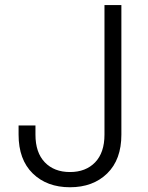

<svg xmlns="http://www.w3.org/2000/svg" viewBox="-20 -748 598 777"><path d="M263.2 9.8Q169.9 9.8 112.5 -46.1Q55.2 -102.1 55.2 -203.1V-240.2H123.5V-203.1Q123.5 -130.4 161.4 -91.1Q199.2 -51.8 263.2 -51.8Q327.1 -51.8 365 -91.1Q402.8 -130.4 402.8 -203.1V-727.5H471.2V-203.1Q471.2 -102.1 413.8 -46.1Q356.4 9.8 263.2 9.8Z"/></svg>

Font: Inter 18pt Light
Style: Regular
Weight: 300
Designer: Rasmus Andersson
Foundry: rsms
Version: Version 4.001;git-66647c0bb